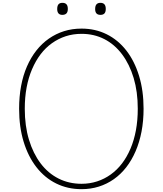

<svg xmlns="http://www.w3.org/2000/svg" viewBox="-20 -1317 1148 1356"><path d="M556 19Q458 19 377 -21Q296 -61 237.5 -136Q179 -211 147 -315.5Q115 -420 115 -549Q115 -635 129 -710Q143 -785 170.5 -848Q198 -911 237 -960.5Q276 -1010 325.5 -1044.5Q375 -1079 432.5 -1097Q490 -1115 556 -1115Q653 -1115 733.5 -1075Q814 -1035 872 -960.5Q930 -886 962 -781.5Q994 -677 994 -549Q994 -463 979.5 -387.5Q965 -312 937.5 -248.5Q910 -185 871.5 -135.5Q833 -86 784 -51.5Q735 -17 677.5 1Q620 19 556 19ZM556 -19Q614 -19 666 -36Q718 -53 762.5 -85Q807 -117 842 -163Q877 -209 902 -268Q927 -327 940 -397.5Q953 -468 953 -549Q953 -669 924 -766Q895 -863 842 -933.5Q789 -1004 716.5 -1041Q644 -1078 556 -1078Q496 -1078 444 -1061Q392 -1044 347 -1012Q302 -980 267 -934Q232 -888 206.5 -828.5Q181 -769 168 -699.5Q155 -630 155 -549Q155 -428 184.5 -330.5Q214 -233 267 -163Q320 -93 393.5 -56Q467 -19 556 -19ZM420 -1212Q402 -1212 393 -1222.5Q384 -1233 384 -1253Q384 -1276 393 -1286.5Q402 -1297 421 -1297Q440 -1297 449.5 -1286.5Q459 -1276 459 -1254Q459 -1232 449 -1222Q439 -1212 420 -1212ZM690 -1212Q670 -1212 661 -1222.5Q652 -1233 652 -1253Q652 -1276 661.5 -1286.5Q671 -1297 689 -1297Q708 -1297 717.5 -1286.5Q727 -1276 727 -1254Q727 -1232 717.5 -1222Q708 -1212 690 -1212Z"/></svg>

Font: Playwrite FR Moderne Thin
Style: Regular
Weight: 250
Version: Version 1.002